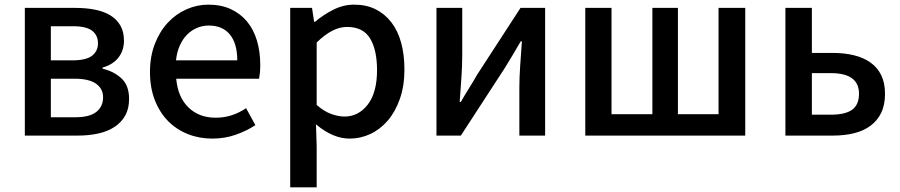

<svg xmlns="http://www.w3.org/2000/svg" viewBox="-20 -584 3877 827"><path d="M87 -550H305Q350 -550 388.5 -542.5Q427 -535 455 -518Q483 -501 498.5 -474Q514 -447 514 -409Q514 -367 490.5 -336.5Q467 -306 422 -293V-288Q470 -277 503 -246.5Q536 -216 536 -158Q536 -116 519.5 -86.5Q503 -57 473.5 -37.5Q444 -18 403.5 -9Q363 0 315 0H87ZM199 -79H305Q366 -79 395 -102Q424 -125 424 -165Q424 -202 393.5 -223.5Q363 -245 301 -245H199ZM199 -471V-324H291Q351 -324 376.5 -344Q402 -364 402 -397Q402 -432 377 -451.5Q352 -471 295 -471Z M894 13Q838 13 789 -6.5Q740 -26 704 -62.5Q668 -99 647 -152.5Q626 -206 626 -274Q626 -341 647 -395Q668 -449 703 -486.5Q738 -524 783.5 -544Q829 -564 877 -564Q932 -564 973.5 -545Q1015 -526 1043.5 -492Q1072 -458 1086.5 -410Q1101 -362 1101 -303Q1101 -286 1099.5 -270.5Q1098 -255 1096 -245H739Q746 -166 791.5 -121.5Q837 -77 909 -77Q946 -77 978 -87.5Q1010 -98 1040 -118L1080 -45Q1042 -20 995 -3.5Q948 13 894 13ZM1002 -324Q1002 -396 970.5 -435Q939 -474 879 -474Q853 -474 829 -464Q805 -454 786 -435Q767 -416 754.5 -388Q742 -360 738 -324Z M1324 -550 1333 -490H1337Q1372 -520 1415.5 -542Q1459 -564 1505 -564Q1558 -564 1598 -544Q1638 -524 1666 -487.5Q1694 -451 1708 -399.5Q1722 -348 1722 -285Q1722 -214 1702.5 -158.5Q1683 -103 1650.5 -65Q1618 -27 1575.5 -7Q1533 13 1486 13Q1450 13 1414.5 -2Q1379 -17 1344 -46L1341 -49L1344 45V223H1230V-550ZM1344 -132Q1376 -104 1407 -93Q1438 -82 1464 -82Q1524 -82 1564 -133.5Q1604 -185 1604 -282Q1604 -369 1574 -418.5Q1544 -468 1475 -468Q1443 -468 1411 -451.5Q1379 -435 1344 -401Z M1971 -550V-345Q1971 -302 1967.5 -250Q1964 -198 1960 -145H1965Q1979 -170 2000 -203.5Q2021 -237 2035 -262L2222 -550H2328V0H2217V-205Q2217 -248 2220.5 -300Q2224 -352 2228 -406H2223Q2208 -380 2188 -346.5Q2168 -313 2153 -289L1965 0H1860V-550Z M2614 -550V-92H2790V-550H2900V-92H3075V-550H3190V0H2501V-550Z M3363 0V-550H3477V-356H3568Q3617 -356 3658 -346Q3699 -336 3729 -315Q3759 -294 3775.5 -260.5Q3792 -227 3792 -180Q3792 -132 3775.5 -98Q3759 -64 3729 -42Q3699 -20 3658 -10Q3617 0 3568 0ZM3477 -269V-90H3559Q3621 -90 3650.5 -111.5Q3680 -133 3680 -180Q3680 -269 3559 -269Z"/></svg>

Font: Kinto Sans Med
Style: Regular
Weight: 500
Designer: Authors: Ryoko NISHIZUKA  (kana & ideographs); Paul D. Hunt (Latin, Greek & Cyrillic); Wenlong ZHANG  (bopomofo); Sandol
Foundry: Adobe Systems Incorporated, ookami Inc.
Version: Version 0.001